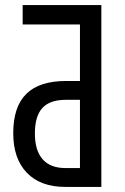

<svg xmlns="http://www.w3.org/2000/svg" viewBox="-20 -734 491 754"><path d="M32 -211Q32 -315 83.5 -365.5Q135 -416 239 -416H294V-638H69V-714H378V0H236Q139 0 85.5 -55.5Q32 -111 32 -211ZM294 -74V-342H238Q176 -342 146.5 -310Q117 -278 117 -210Q117 -143 147.5 -108.5Q178 -74 237 -74Z"/></svg>

Font: Noto Sans UI Cond
Style: Regular
Weight: 400
Width: 3
Designer: Monotype Design Team
Foundry: Monotype Imaging Inc.
Version: Version 1.001